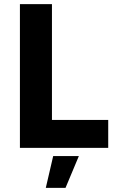

<svg xmlns="http://www.w3.org/2000/svg" viewBox="-20 -720 578 935"><path d="M77 0H507V-136H233V-700H77ZM203 195H299L364 40H239Z"/></svg>

Font: Fixel Display Bold
Style: Bold
Weight: 700
Designer: AlfaBravo + MacPaw
Foundry: Kyrylo Tkachov, Marchela Mozhyna, Serhii Makarenko, Maria Weinstein, Zakhar Kryvoshyya
Version: Version 1.211